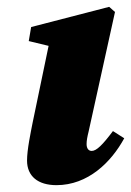

<svg xmlns="http://www.w3.org/2000/svg" viewBox="-20 -525 383 561"><path d="M59 -56C59 -10 91 16 145 16C237 16 305 -51 343 -121L310 -142C280 -102 262 -84 248 -84C239 -84 233 -91 233 -104C233 -114 235 -125 239 -141L316 -490L299 -505L71 -446L64 -405L122 -391L75 -165C70 -139 59 -88 59 -56Z"/></svg>

Font: Source Serif Pro Black
Style: Italic
Weight: 900
Italic angle: -12°
Designer: Frank Grießhammer
Foundry: Adobe Systems Incorporated
Version: Version 3.001;hotconv 1.0.111;makeotfexe 2.5.65597